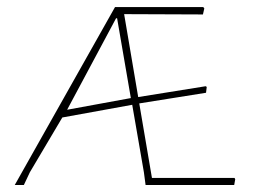

<svg xmlns="http://www.w3.org/2000/svg" viewBox="-20 -526 728 546"><path d="M64.9 -36.1 47.9 0H22L307.1 -505.9H558.1L561 -502L557.1 -484.9L333 -485.8L373 -250L564.9 -280.8L567.9 -278.8L565.9 -262.2L376 -231.9L412.1 -20H647L648.9 -16.1L646 0H394L389.2 -36.1L356 -228L157.2 -191.9ZM310.1 -474.1 170.9 -213.9 352.1 -247.1 313 -474.1Z"/></svg>

Font: Datalegreya
Style: Dot
Weight: 700
Designer: Figs Lab
Foundry: Figs Lab
Version: Version 1.002;PS 001.002;hotconv 1.0.70;makeotf.lib2.5.58329